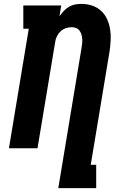

<svg xmlns="http://www.w3.org/2000/svg" viewBox="-20 -763 640 988"><path d="M280 205 400 -519Q402 -531 403 -542.5Q404 -554 403 -565.5Q402 -577 398.5 -587.5Q395 -598 388.5 -606.5Q382 -615 371.5 -619Q361 -623 349 -623Q334 -623 319 -618Q304 -613 292 -602Q280 -591 273 -576.5Q266 -562 264 -547L173 0H26L128 -615H100V-735H295L286 -679Q296 -694 308 -706.5Q320 -719 335 -728Q350 -737 366.5 -740Q383 -743 399 -743Q428 -743 454.5 -734Q481 -725 500.5 -707Q520 -689 531 -664.5Q542 -640 546.5 -613Q551 -586 549.5 -557Q548 -528 544 -500L447 85H475V205Z"/></svg>

Font: Iosevka Slab Heavy Extended
Style: Italic
Weight: 900
Width: 7
Italic angle: -9°
Monospace: yes
Designer: Belleve Invis
Foundry: Belleve Invis
Version: Version 11.1.0; ttfautohint (v1.8.3)